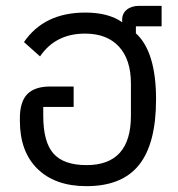

<svg xmlns="http://www.w3.org/2000/svg" viewBox="-20 -625 609 657"><path d="M533 -535H445V-511Q514 -448 514 -285Q514 -134 456 -61Q398 12 276 12Q169 12 108.5 -47Q48 -106 48 -212V-220Q48 -277 73.5 -303Q99 -329 152 -329H232V-259H128V-229Q128 -139 163 -99.5Q198 -60 276 -60Q428 -60 428 -229V-339Q428 -421 387 -465.5Q346 -510 271 -510Q170 -510 117 -432L62 -481Q131 -582 272 -582Q351 -582 398 -549V-557Q398 -579 414 -592Q430 -605 456 -605H533Z"/></svg>

Font: Anuphan
Style: Regular
Weight: 400
Designer: Mike Abbink, Paul van der Laan, Pieter van Rosmalen, Mint Tantisuwanna
Foundry: Bold Monday; Cadson Demak
Version: Version 3.002;hotconv 1.0.109;makeotfexe 2.5.65596